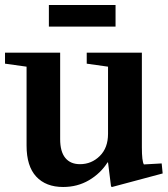

<svg xmlns="http://www.w3.org/2000/svg" viewBox="-22 -736 669 766"><path d="M409 -470 324 -482V-526H544V-148Q544 -93 552 -80L623 -84L627 -44L425 10L421 8L409 -88H407Q379 -44 333 -17Q287 10 230 10Q161 10 122.5 -31.5Q84 -73 84 -155V-470L-2 -482V-526H218V-181Q218 -131 238.5 -106Q259 -81 297 -81Q343 -81 376 -113.5Q409 -146 409 -202ZM439 -716V-630H173V-716Z"/></svg>

Font: Minipax
Style: Bold
Weight: 600
Designer: Raphaël Ronot, Igor Stepanchenko (Cyrillic)
Foundry: steppetype
Version: Version 1.002